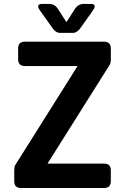

<svg xmlns="http://www.w3.org/2000/svg" viewBox="-20 -941 626 961"><path d="M225.6 -921.4Q253.9 -921.4 269.5 -897L312.5 -830.1L355.5 -897Q371.1 -921.4 399.4 -921.4H435.1Q454.1 -921.4 454.1 -908.7Q454.1 -901.4 444.8 -888.2L382.3 -800.3Q365.2 -776.4 345.2 -776.4H279.8Q259.8 -776.4 242.7 -800.3L180.2 -888.2Q170.9 -901.4 170.9 -908.7Q170.9 -921.4 189.9 -921.4ZM85.4 0Q51.3 0 51.3 -33.7V-88.4Q51.3 -106.9 56.2 -114.7L368.2 -610.4H105Q70.8 -610.4 70.8 -644V-698.7Q70.8 -732.4 105 -732.4H500.5Q534.7 -732.4 534.7 -698.7V-644Q534.7 -625.5 528.8 -616.2L217.8 -122.1H500.5Q534.7 -122.1 534.7 -88.4V-33.7Q534.7 0 500.5 0Z"/></svg>

Font: Simply Mono
Style: Bold
Weight: 700
Designer: Wojciech Kalinowski "wmk69" (wmk69@o2.pl)
Foundry: Wojciech Kalinowski "wmk69" (wmk69@o2.pl)
Version: Version 1.0.0